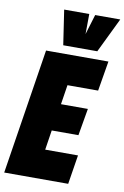

<svg xmlns="http://www.w3.org/2000/svg" viewBox="-117 -997 684 1055"><g transform="rotate(10 225.0 -469.5)"><path d="M-16 0 94 -700H442L414 -533H243L226 -424H376L350 -273H201L184 -163H367L341 0ZM466 -939 372 -745H182L153 -939H293L292 -827L326 -939Z"/></g></svg>

Font: Georama Condensed Black
Style: Italic
Weight: 900
Width: 3
Italic angle: -9°
Designer: Jean-Baptiste Levee
Foundry: Production Type
Version: Version 1.000